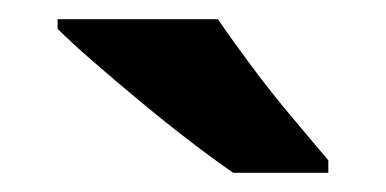

<svg xmlns="http://www.w3.org/2000/svg" viewBox="-20 -786 402 200"><path d="M207 -766Q222 -744 242.5 -716.5Q263 -689 284.5 -663.5Q306 -638 322 -619V-606H223Q204 -619 178.5 -638.5Q153 -658 126.5 -680Q100 -702 77 -722Q54 -742 40 -756V-766Z"/></svg>

Font: Noto Sans Ol Chiki
Style: Bold
Weight: 700
Designer: Monotype Design Team, Lewis McGuffie
Foundry: Monotype Imaging Inc.
Version: Version 2.003; ttfautohint (v1.8.4.7-5d5b)